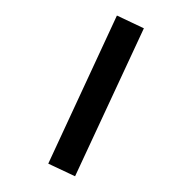

<svg xmlns="http://www.w3.org/2000/svg" viewBox="-249 -823 957 957"><g transform="rotate(45 229.5 -345.0)"><path d="M20 -702 160 -752 439 12 300 62Z"/></g></svg>

Font: Oxanium ExtraLight ExtraBold
Style: Regular
Weight: 800
Version: Version 2.000